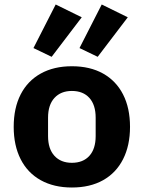

<svg xmlns="http://www.w3.org/2000/svg" viewBox="-20 -823 640 855"><path d="M300 12Q220 12 161.5 -20.5Q103 -53 72 -114Q41 -175 41 -258Q41 -342 72 -402.5Q103 -463 161.5 -495.5Q220 -528 300 -528Q381 -528 439 -495.5Q497 -463 528 -402.5Q559 -342 559 -258Q559 -175 528 -114Q497 -53 439 -20.5Q381 12 300 12ZM300 -98Q350 -98 378 -129Q406 -160 406 -217V-299Q406 -356 378 -387Q350 -418 300 -418Q251 -418 222.5 -387Q194 -356 194 -299V-217Q194 -160 222.5 -129Q251 -98 300 -98ZM210 -570 129 -609 228 -803 344 -746ZM415 -570 334 -609 433 -803 549 -746Z"/></svg>

Font: Lilex
Style: Regular
Weight: 400
Monospace: yes
Designer: Mike Abbink, Paul van der Laan, Pieter van Rosmalen, Mikhael Khrustik
Foundry: Mikhael Khrustik
Version: Version 2.510